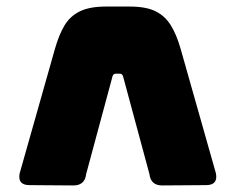

<svg xmlns="http://www.w3.org/2000/svg" viewBox="-20 -737 754 586"><path d="M40 -208 148 -589Q160 -631 177 -659.5Q194 -688 224 -702.5Q254 -717 303 -717H376Q426 -717 455 -702.5Q484 -688 501.5 -659.5Q519 -631 531 -589L639 -208Q646 -172 609 -172L477 -171Q440 -170 436 -206L358 -495Q356 -506 352.5 -509.5Q349 -513 340 -512Q330 -513 326.5 -509.5Q323 -506 321 -495L243 -206Q239 -170 202 -171L70 -172Q33 -172 40 -208Z"/></svg>

Font: Bungee Tint
Style: Regular
Weight: 400
Designer: David Jonathan Ross
Foundry: David Jonathan Ross
Version: Version 2.001